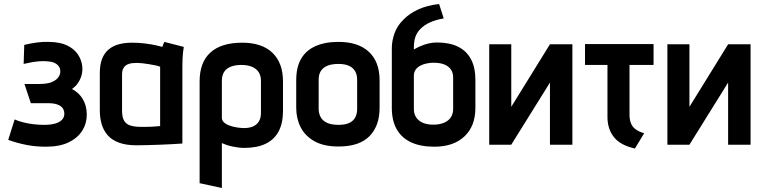

<svg xmlns="http://www.w3.org/2000/svg" viewBox="-20 -721 3803 958"><path d="M98 -402Q115 -406 133.5 -409.5Q152 -413 173.5 -415Q195 -417 216 -415Q230 -414 241.5 -411Q253 -408 262 -401.5Q271 -395 276 -386Q281 -377 281 -364Q281 -350 271 -335.5Q261 -321 238.5 -311.5Q216 -302 175 -302H102L134 -206H226Q243 -206 257 -202.5Q271 -199 281 -192.5Q291 -186 296 -176Q301 -166 301 -154Q301 -135 288.5 -122.5Q276 -110 253.5 -104Q231 -98 201 -98Q176 -98 148.5 -101Q121 -104 96 -110.5Q71 -117 53 -125L21 -23Q66 -7 111.5 2Q157 11 209 11Q278 11 323 -11Q368 -33 390.5 -69Q413 -105 413 -149Q413 -192 394 -225Q375 -258 339 -277Q358 -290 370.5 -309Q383 -328 388 -350Q393 -372 390 -393Q386 -424 368 -450.5Q350 -477 315.5 -494Q281 -511 225 -512Q194 -513 164 -509Q134 -505 101 -497Z M897 -487 800 -512Q796 -504 793 -495.5Q790 -487 790 -487Q781 -490 758 -495Q735 -500 704 -504Q673 -508 638 -508Q604 -508 574.5 -500.5Q545 -493 523 -475Q501 -457 489.5 -428Q478 -399 478 -355V-170Q478 -134 487 -102.5Q496 -71 516.5 -47Q537 -23 573 -9.5Q609 4 662 4Q688 4 718.5 3Q749 2 779.5 1Q810 0 835 -1.5Q860 -3 875.5 -4Q891 -5 890 -5V-390Q890 -407 891 -431.5Q892 -456 897 -487ZM589 -169V-350Q589 -370 596.5 -382Q604 -394 616 -399.5Q628 -405 641 -406Q654 -407 665 -407Q674 -407 689.5 -405.5Q705 -404 722 -401Q739 -398 754.5 -395Q770 -392 779 -388V-92Q767 -91 755 -90Q743 -89 730 -88.5Q717 -88 704.5 -88Q692 -88 683 -88Q652 -88 631 -94.5Q610 -101 599.5 -118.5Q589 -136 589 -169Z M1392 -168V-315Q1392 -407 1339.5 -457.5Q1287 -508 1189 -508Q1084 -508 1030 -459Q976 -410 976 -315V193L1087 217V-7Q1098 -2 1111.5 2.5Q1125 7 1139.5 10Q1154 13 1169 15Q1184 17 1199 17Q1262 17 1305 -3.5Q1348 -24 1370 -65Q1392 -106 1392 -168ZM1282 -318V-156Q1282 -133 1272.5 -116.5Q1263 -100 1244.5 -91Q1226 -82 1197 -82Q1182 -82 1163 -85Q1144 -88 1126.5 -94Q1109 -100 1098 -110Q1087 -120 1087 -133V-318Q1087 -345 1098.5 -362.5Q1110 -380 1132 -388.5Q1154 -397 1184 -397Q1216 -397 1238 -387.5Q1260 -378 1271 -360.5Q1282 -343 1282 -318Z M1874 -183V-320Q1874 -413 1820.5 -462.5Q1767 -512 1669 -512Q1601 -512 1553.5 -490.5Q1506 -469 1482 -427Q1458 -385 1458 -320V-183Q1458 -130 1480 -86.5Q1502 -43 1548.5 -16.5Q1595 10 1669 10Q1773 10 1823.5 -41.5Q1874 -93 1874 -183ZM1762 -324V-177Q1762 -155 1753.5 -137Q1745 -119 1724.5 -108.5Q1704 -98 1669 -98Q1632 -98 1610 -109Q1588 -120 1579 -138.5Q1570 -157 1570 -177V-324Q1570 -350 1581 -367Q1592 -384 1613.5 -393Q1635 -402 1669 -402Q1701 -402 1721.5 -392.5Q1742 -383 1752 -365.5Q1762 -348 1762 -324Z M2160 -509Q2138 -509 2117.5 -504Q2097 -499 2078.5 -491Q2060 -483 2045 -474V-483Q2045 -515 2052.5 -536.5Q2060 -558 2076 -575Q2096 -596 2126 -609.5Q2156 -623 2194 -629L2171 -701Q2110 -694 2066 -673.5Q2022 -653 1994 -624Q1962 -593 1948.5 -555Q1935 -517 1935 -480V-183Q1935 -119 1959.5 -76Q1984 -33 2031 -11Q2078 11 2147 11Q2243 11 2297.5 -40.5Q2352 -92 2352 -183V-323Q2352 -384 2330 -425.5Q2308 -467 2265.5 -488Q2223 -509 2160 -509ZM2143 -408Q2175 -408 2196.5 -399.5Q2218 -391 2229.5 -374.5Q2241 -358 2241 -335V-178Q2241 -153 2229.5 -135.5Q2218 -118 2195.5 -108.5Q2173 -99 2142 -99Q2112 -99 2090.5 -108Q2069 -117 2057 -134.5Q2045 -152 2045 -178V-344Q2045 -361 2054 -373.5Q2063 -386 2077.5 -393.5Q2092 -401 2109.5 -404.5Q2127 -408 2143 -408Z M2531 -500H2421V1H2531L2724 -309V1H2836V-500H2724L2531 -188Z M3121 -148V-397H3241V-501H2899V-397H3011V-137Q3011 -108 3019 -82.5Q3027 -57 3043.5 -36.5Q3060 -16 3086 -2Q3112 12 3148 20L3194 -56Q3168 -64 3152 -75.5Q3136 -87 3128.5 -105Q3121 -123 3121 -148Z M3420 -500H3310V1H3420L3613 -309V1H3725V-500H3613L3420 -188Z"/></svg>

Font: Advent Pro Expanded
Style: Bold
Weight: 700
Width: 7
Designer: VivaRado, Andreas Kalpakidis
Foundry: VivaRado, Andreas Kalpakidis
Version: Version 3.000